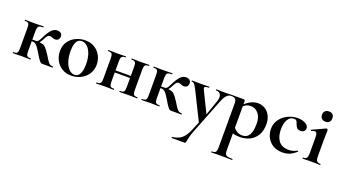

<svg xmlns="http://www.w3.org/2000/svg" viewBox="-64 -1190 3708 2078"><g transform="rotate(20 1790.5 -151.5)"><path d="M20 -12Q44 -12 55.5 -17Q67 -22 71 -36.5Q75 -51 75 -81V-305Q75 -335 71 -349.5Q67 -364 56 -369Q45 -374 21 -374Q19 -374 19 -380Q19 -386 21 -386Q49 -386 64 -385L123 -384L187 -385Q204 -386 234 -386Q236 -386 236 -380Q236 -374 234 -374Q205 -374 191.5 -369Q178 -364 173 -349Q168 -334 168 -303V-81Q168 -51 172 -36.5Q176 -22 187.5 -17Q199 -12 222 -12Q225 -12 225 -6Q225 0 222 0Q194 0 179 -1L123 -2L65 -1Q49 0 20 0Q17 0 17 -6Q17 -12 20 -12ZM276 -96Q250 -139 235.5 -158Q221 -177 206.5 -184.5Q192 -192 170 -192Q153 -192 132 -189L131 -207Q152 -209 177 -210Q202 -211 216 -211Q262 -211 285.5 -204Q309 -197 326 -178.5Q343 -160 372 -116Q390 -86 394 -81Q417 -42 432.5 -27.5Q448 -13 478 -12Q481 -12 481 -6Q481 0 478 0H359Q349 0 341 -5Q333 -10 318 -30Q303 -50 276 -96ZM261 -265Q299 -342 327.5 -369Q356 -396 389 -396Q418 -396 432.5 -382.5Q447 -369 447 -347Q447 -324 434 -310Q421 -296 396 -296Q381 -296 365 -304Q349 -312 336 -312Q320 -312 309.5 -301.5Q299 -291 282 -257Q250 -191 216 -191V-211Q236 -211 261 -265Z M491 -198Q491 -263 524 -308.5Q557 -354 608 -376.5Q659 -399 713 -399Q775 -399 821 -370Q867 -341 891.5 -293.5Q916 -246 916 -192Q916 -132 886 -85.5Q856 -39 805.5 -13Q755 13 696 13Q634 13 587.5 -15.5Q541 -44 516 -92.5Q491 -141 491 -198ZM806 -157Q806 -227 788 -277Q770 -327 741 -352.5Q712 -378 679 -378Q599 -378 599 -235Q599 -168 616 -116.5Q633 -65 662 -36.5Q691 -8 726 -8Q765 -8 785.5 -46.5Q806 -85 806 -157Z M1080 -205H1349V-181H1080ZM981 -374Q978 -374 978 -380Q978 -386 981 -386Q1009 -386 1024 -385L1083 -384L1139 -385Q1155 -386 1182 -386Q1184 -386 1184 -380Q1184 -374 1182 -374Q1159 -374 1147.5 -368Q1136 -362 1132 -347.5Q1128 -333 1128 -303V-81Q1128 -51 1132 -36.5Q1136 -22 1147 -17Q1158 -12 1182 -12Q1184 -12 1184 -6Q1184 0 1182 0Q1154 0 1139 -1L1083 -2L1025 -1Q1009 0 980 0Q977 0 977 -6Q977 -12 980 -12Q1004 -12 1015.5 -17Q1027 -22 1031 -36.5Q1035 -51 1035 -81V-305Q1035 -335 1031 -349.5Q1027 -364 1015.5 -369Q1004 -374 981 -374ZM1250 -374Q1247 -374 1247 -380Q1247 -386 1250 -386Q1278 -386 1293 -385L1352 -384L1408 -385Q1424 -386 1451 -386Q1453 -386 1453 -380Q1453 -374 1451 -374Q1428 -374 1416.5 -368Q1405 -362 1401 -347.5Q1397 -333 1397 -303V-81Q1397 -51 1401 -36.5Q1405 -22 1416 -17Q1427 -12 1451 -12Q1453 -12 1453 -6Q1453 0 1451 0Q1423 0 1408 -1L1352 -2L1293 -1Q1277 0 1249 0Q1246 0 1246 -6Q1246 -12 1249 -12Q1273 -12 1284.5 -17Q1296 -22 1300 -36.5Q1304 -51 1304 -81V-305Q1304 -335 1300 -349.5Q1296 -364 1284.5 -369Q1273 -374 1250 -374Z M1503 -12Q1527 -12 1538.5 -17Q1550 -22 1554 -36.5Q1558 -51 1558 -81V-305Q1558 -335 1554 -349.5Q1550 -364 1539 -369Q1528 -374 1504 -374Q1502 -374 1502 -380Q1502 -386 1504 -386Q1532 -386 1547 -385L1606 -384L1670 -385Q1687 -386 1717 -386Q1719 -386 1719 -380Q1719 -374 1717 -374Q1688 -374 1674.5 -369Q1661 -364 1656 -349Q1651 -334 1651 -303V-81Q1651 -51 1655 -36.5Q1659 -22 1670.5 -17Q1682 -12 1705 -12Q1708 -12 1708 -6Q1708 0 1705 0Q1677 0 1662 -1L1606 -2L1548 -1Q1532 0 1503 0Q1500 0 1500 -6Q1500 -12 1503 -12ZM1759 -96Q1733 -139 1718.5 -158Q1704 -177 1689.5 -184.5Q1675 -192 1653 -192Q1636 -192 1615 -189L1614 -207Q1635 -209 1660 -210Q1685 -211 1699 -211Q1745 -211 1768.5 -204Q1792 -197 1809 -178.5Q1826 -160 1855 -116Q1873 -86 1877 -81Q1900 -42 1915.5 -27.5Q1931 -13 1961 -12Q1964 -12 1964 -6Q1964 0 1961 0H1842Q1832 0 1824 -5Q1816 -10 1801 -30Q1786 -50 1759 -96ZM1744 -265Q1782 -342 1810.5 -369Q1839 -396 1872 -396Q1901 -396 1915.5 -382.5Q1930 -369 1930 -347Q1930 -324 1917 -310Q1904 -296 1879 -296Q1864 -296 1848 -304Q1832 -312 1819 -312Q1803 -312 1792.5 -301.5Q1782 -291 1765 -257Q1733 -191 1699 -191V-211Q1719 -211 1744 -265Z M2182 -15 2180 40 2010 -303Q1988 -346 1975.5 -360Q1963 -374 1945 -374Q1942 -374 1942 -380Q1942 -386 1945 -386Q1973 -386 1988 -385L2030 -384L2099 -385Q2115 -386 2142 -386Q2145 -386 2145 -380Q2145 -374 2142 -374Q2116 -374 2104 -369.5Q2092 -365 2092 -355Q2092 -347 2098 -335L2225 -75L2188 -16L2276 -268Q2285 -294 2285 -315Q2285 -343 2269 -358.5Q2253 -374 2223 -374Q2221 -374 2221 -380Q2221 -386 2223 -386Q2250 -386 2264 -385L2324 -384L2364 -385Q2376 -386 2401 -386Q2403 -386 2403 -380Q2403 -374 2401 -374Q2369 -374 2346 -347Q2323 -320 2303 -267L2151 120Q2133 166 2126 193.5Q2119 221 2113 251Q2111 267 2108.5 271Q2106 275 2095 275H1951Q1948 275 1948 269Q1948 263 1951 263Q1995 256 2025 242Q2055 228 2081 196.5Q2107 165 2130 109Z M2406 263Q2430 263 2441.5 257.5Q2453 252 2457.5 237.5Q2462 223 2462 194V-305Q2462 -347 2447.5 -360.5Q2433 -374 2396 -374Q2394 -374 2394 -380Q2394 -386 2396 -386H2533Q2547 -386 2551 -381Q2555 -376 2555 -363V194Q2555 224 2561.5 238Q2568 252 2586.5 257.5Q2605 263 2644 263Q2647 263 2647 269Q2647 275 2644 275Q2607 275 2586 274L2507 273L2448 274Q2433 275 2406 275Q2403 275 2403 269Q2403 263 2406 263ZM2509 -12 2544 -75Q2569 -44 2594.5 -28Q2620 -12 2660 -12Q2761 -12 2761 -184Q2761 -260 2725.5 -301.5Q2690 -343 2637 -343Q2602 -343 2576 -326.5Q2550 -310 2520 -276L2510 -288Q2561 -346 2607.5 -372.5Q2654 -399 2703 -399Q2745 -399 2781.5 -377Q2818 -355 2840 -313Q2862 -271 2862 -215Q2862 -135 2829 -83.5Q2796 -32 2745.5 -9.5Q2695 13 2641 13Q2605 13 2578 7.5Q2551 2 2509 -12Z M2925 -186Q2925 -249 2960 -296.5Q2995 -344 3049.5 -369.5Q3104 -395 3161 -395Q3209 -395 3247.5 -375Q3286 -355 3286 -320Q3286 -301 3271.5 -287.5Q3257 -274 3231 -274Q3207 -274 3193 -286.5Q3179 -299 3170 -325Q3161 -353 3152.5 -363.5Q3144 -374 3122 -374Q3079 -374 3053.5 -331.5Q3028 -289 3028 -219Q3028 -136 3065 -86.5Q3102 -37 3183 -37Q3210 -37 3229.5 -43Q3249 -49 3279 -63H3280Q3283 -63 3285.5 -60Q3288 -57 3286 -55Q3249 -21 3212 -4.5Q3175 12 3127 12Q3061 12 3015.5 -16.5Q2970 -45 2947.5 -90.5Q2925 -136 2925 -186Z M3357 -12Q3388 -12 3399 -26.5Q3410 -41 3410 -81V-260Q3410 -294 3403 -309Q3396 -324 3380 -324Q3367 -324 3343 -313H3342Q3338 -313 3336 -318.5Q3334 -324 3337 -325L3488 -395L3491 -396Q3496 -396 3501 -391Q3506 -386 3506 -382V-360Q3504 -320 3504 -262V-81Q3504 -41 3515.5 -26.5Q3527 -12 3558 -12Q3561 -12 3561 -6Q3561 0 3558 0Q3532 0 3517 -1L3457 -2L3398 -1Q3383 0 3357 0Q3354 0 3354 -6Q3354 -12 3357 -12ZM3392 -521Q3392 -547 3408.5 -562.5Q3425 -578 3453 -578Q3481 -578 3496 -563Q3511 -548 3511 -521Q3511 -492 3496 -476Q3481 -460 3453 -460Q3424 -460 3408 -476Q3392 -492 3392 -521Z"/></g></svg>

Font: Cormorant Garamond
Style: Bold
Weight: 700
Designer: Christian Thalmann (Catharsis Fonts)
Foundry: Catharsis Fonts
Version: Version 4.000